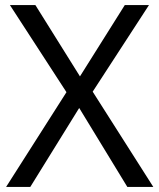

<svg xmlns="http://www.w3.org/2000/svg" viewBox="-20 -734 626 754"><path d="M582 0H480L291 -310L99 0H4L241 -372L19 -714H119L294 -434L470 -714H565L344 -374Z"/></svg>

Font: Noto Sans Hanunoo
Style: Regular
Weight: 400
Designer: Monotype Design Team
Foundry: Monotype Imaging Inc.
Version: Version 2.003; ttfautohint (v1.8.4.7-5d5b)